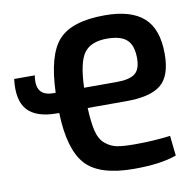

<svg xmlns="http://www.w3.org/2000/svg" viewBox="-80 -784 893 878"><g transform="rotate(-10 367.0 -345.5)"><path d="M496 -98Q584 -98 661 -108L671 -15Q598 12 473 12Q312 12 248.5 -59Q185 -130 180 -299H171Q74 -299 33 -344.5Q-8 -390 4 -488H100Q83 -393 169 -393H180Q186 -569 248 -636Q310 -703 462 -703Q584 -703 643 -650Q702 -597 702 -482Q702 -380 653 -339.5Q604 -299 492 -299H312Q315 -230 325 -190Q335 -150 360 -129.5Q385 -109 414 -103.5Q443 -98 496 -98ZM454 -596Q379 -596 347.5 -553.5Q316 -511 312 -393H464Q522 -393 548 -412.5Q574 -432 574 -484Q574 -544 545.5 -570Q517 -596 454 -596Z"/></g></svg>

Font: Exo 2 Semi Bold
Style: Regular
Weight: 600
Designer: Natanael Gama
Version: Version 1.001;PS 001.001;hotconv 1.0.88;makeotf.lib2.5.64775